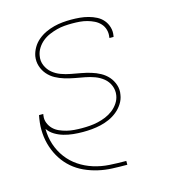

<svg xmlns="http://www.w3.org/2000/svg" viewBox="-110 -617 821 922"><g transform="rotate(-15 300.0 -156.5)"><path d="M408 215Q372 215 335.5 213.5Q299 212 264.5 204Q230 196 198.5 181.5Q167 167 141.5 145Q116 123 97.5 94.5Q79 66 68 33Q57 0 54.5 -35.5Q52 -71 58 -108Q59 -112 59.5 -116.5Q60 -121 61 -125H82Q82 -124 82 -123Q82 -122 81 -121H82Q81 -120 81 -119Q81 -118 81 -117Q78 -98 85 -80.5Q92 -63 104.5 -50.5Q117 -38 134 -30.5Q151 -23 169 -18.5Q187 -14 206.5 -12.5Q226 -11 245 -11Q265 -11 284.5 -12.5Q304 -14 324 -18.5Q344 -23 363.5 -31Q383 -39 400 -52Q417 -65 429 -83Q441 -101 444 -121Q448 -146 438.5 -169Q429 -192 410.5 -207Q392 -222 369 -230.5Q346 -239 321.5 -243.5Q297 -248 272.5 -252.5Q248 -257 224.5 -264Q201 -271 180 -282.5Q159 -294 143.5 -312Q128 -330 120.5 -353.5Q113 -377 117 -403Q121 -424 132.5 -444Q144 -464 162 -479Q180 -494 200.5 -503.5Q221 -513 242.5 -518.5Q264 -524 285.5 -526Q307 -528 328 -528Q350 -528 371.5 -526Q393 -524 413.5 -518.5Q434 -513 452.5 -503.5Q471 -494 484 -478.5Q497 -463 503 -442.5Q509 -422 505 -400Q505 -399 504.5 -397.5Q504 -396 504 -395H483Q484 -396 484 -397Q484 -398 484 -400Q487 -419 482 -436.5Q477 -454 465 -467Q453 -480 437 -488Q421 -496 403 -501Q385 -506 366.5 -507.5Q348 -509 328 -509Q309 -509 290 -507.5Q271 -506 252 -501Q233 -496 214 -488Q195 -480 179 -467Q163 -454 152 -436.5Q141 -419 138 -400Q133 -374 143 -351Q153 -328 171 -313Q189 -298 212 -289.5Q235 -281 259.5 -276.5Q284 -272 308.5 -267.5Q333 -263 356.5 -256Q380 -249 401 -237.5Q422 -226 437.5 -208.5Q453 -191 461 -167Q469 -143 464 -118Q461 -96 448 -75.5Q435 -55 416.5 -40Q398 -25 376.5 -15.5Q355 -6 333 -1Q311 4 289 6Q267 8 245 8Q220 8 196 5.5Q172 3 149.5 -3.5Q127 -10 107 -22Q87 -34 74 -53Q74 -12 86.5 25.5Q99 63 122 93.5Q145 124 177 145.5Q209 167 247 179Q285 191 326 193.5Q367 196 408 196H409V215Z"/></g></svg>

Font: Iosevka SS04 Thin Extended
Style: Italic
Weight: 100
Width: 7
Italic angle: -9°
Monospace: yes
Designer: Belleve Invis
Foundry: Belleve Invis
Version: Version 19.0.0; ttfautohint (v1.8.4)